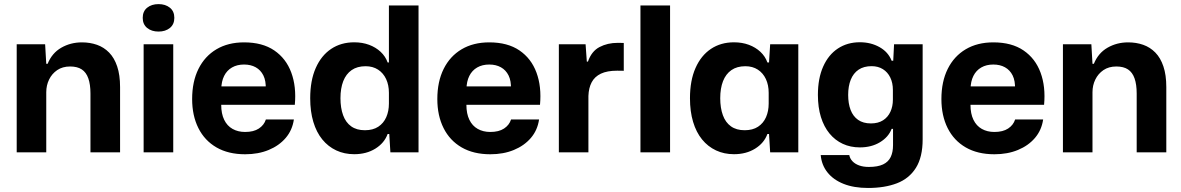

<svg xmlns="http://www.w3.org/2000/svg" viewBox="-20 -756 5863 953"><path d="M62.9 0V-536.3H204L209.6 -439.3H216.4Q238.1 -492.7 284.2 -519.2Q330.3 -545.7 386.6 -545.7Q426.9 -545.7 461.4 -533.6Q495.9 -521.4 521.6 -495.1Q547.3 -468.9 561.6 -426.4Q576 -383.9 576 -323.6V0H429V-291.9Q429 -337 418.4 -366.9Q407.9 -396.9 385.9 -411.4Q363.9 -426 328 -426Q290.3 -426 263.9 -408Q237.6 -390 223.6 -361.1Q209.6 -332.3 209.6 -298.3V0Z M692.9 0V-536.3H839.9V0ZM766.9 -599.3Q732.5 -599.3 710.5 -617.2Q688.4 -635.1 688.4 -667.4Q688.4 -700 710.5 -717.8Q732.5 -735.6 766.9 -735.6Q801.2 -735.6 823.2 -717.8Q845.3 -700 845.3 -667.4Q845.3 -635.1 823.2 -617.2Q801.2 -599.3 766.9 -599.3Z M1196.7 9.7Q1113.3 9.7 1054.5 -24.3Q995.7 -58.3 964.7 -120.2Q933.7 -182 933.7 -264.3Q933.7 -351 965.2 -414.2Q996.7 -477.3 1054.5 -511.5Q1112.3 -545.7 1191.3 -545.7Q1282.7 -545.7 1341.3 -505.7Q1400 -465.7 1425.8 -395.7Q1451.7 -325.7 1443.3 -235.7H1078Q1078 -191.7 1092.7 -161.5Q1107.3 -131.3 1134.2 -116.2Q1161 -101 1196.7 -101Q1239 -101 1264.8 -118Q1290.7 -135 1299.7 -163H1438.7Q1431 -110 1398.2 -71.5Q1365.3 -33 1313.7 -11.7Q1262 9.7 1196.7 9.7ZM1078.3 -313 1065.3 -327.3H1312.7L1299 -313Q1300.7 -354.7 1287.3 -381.5Q1274 -408.3 1249.3 -422Q1224.7 -435.7 1191.3 -435.7Q1157 -435.7 1131.7 -421.2Q1106.3 -406.7 1092.5 -379.2Q1078.7 -351.7 1078.3 -313Z M1738.1 9.4Q1689.4 9.4 1649.1 -9.4Q1608.7 -28.3 1579.7 -63.9Q1550.7 -99.4 1535.2 -151.1Q1519.7 -202.7 1519.7 -268.3Q1519.7 -356.3 1547.2 -418.4Q1574.7 -480.6 1623.7 -513.3Q1672.7 -546 1738.1 -546Q1778.6 -546 1812 -533.6Q1845.4 -521.1 1869.4 -498.7Q1893.3 -476.3 1904.1 -445.9H1910.4V-729H2057.4V0H1917.7L1912.1 -91H1904.1Q1887.7 -45.9 1843.1 -18.2Q1798.6 9.4 1738.1 9.4ZM1791.1 -109.6Q1831.1 -109.6 1857.6 -127Q1884 -144.4 1897.2 -174.4Q1910.4 -204.4 1910.4 -241.9V-295Q1910.4 -333.9 1896.5 -363.6Q1882.6 -393.4 1856.5 -410.4Q1830.4 -427.3 1794.7 -427.3Q1753 -427.3 1725.3 -408Q1697.6 -388.7 1683.7 -353.1Q1669.9 -317.6 1669.9 -268.3Q1669.9 -220.3 1683 -184.2Q1696.1 -148.1 1723.1 -128.9Q1750.1 -109.6 1791.1 -109.6Z M2413.7 9.7Q2330.3 9.7 2271.5 -24.3Q2212.7 -58.3 2181.7 -120.2Q2150.7 -182 2150.7 -264.3Q2150.7 -351 2182.2 -414.2Q2213.7 -477.3 2271.5 -511.5Q2329.3 -545.7 2408.3 -545.7Q2499.7 -545.7 2558.3 -505.7Q2617 -465.7 2642.8 -395.7Q2668.7 -325.7 2660.3 -235.7H2295Q2295 -191.7 2309.7 -161.5Q2324.3 -131.3 2351.2 -116.2Q2378 -101 2413.7 -101Q2456 -101 2481.8 -118Q2507.7 -135 2516.7 -163H2655.7Q2648 -110 2615.2 -71.5Q2582.3 -33 2530.7 -11.7Q2479 9.7 2413.7 9.7ZM2295.3 -313 2282.3 -327.3H2529.7L2516 -313Q2517.7 -354.7 2504.3 -381.5Q2491 -408.3 2466.3 -422Q2441.7 -435.7 2408.3 -435.7Q2374 -435.7 2348.7 -421.2Q2323.3 -406.7 2309.5 -379.2Q2295.7 -351.7 2295.3 -313Z M2753.9 0V-536.3H2886.6L2892.7 -450.1H2898.3Q2916 -501.6 2955.6 -522.4Q2995.3 -543.3 3045.6 -543.3Q3054.6 -543.3 3061.9 -543.1Q3069.1 -543 3076.1 -542.7V-404.6Q3070.6 -404.9 3061.9 -405Q3053.1 -405.1 3043 -405.1Q2993.6 -405.1 2962.6 -390.4Q2931.6 -375.6 2916.8 -347.6Q2902 -319.7 2900.6 -279.6V0Z M3158.9 0V-729H3305.9V0Z M3623.1 9.4Q3574.4 9.4 3534.1 -9.4Q3493.7 -28.3 3464.7 -63.9Q3435.7 -99.4 3420.2 -151.1Q3404.7 -202.7 3404.7 -268.3Q3404.7 -356.3 3432.2 -418.4Q3459.7 -480.6 3508.7 -513.3Q3557.7 -546 3623.1 -546Q3663.6 -546 3697 -533.6Q3730.4 -521.1 3754.4 -498.7Q3778.3 -476.3 3789.1 -445.9H3797.1L3802.7 -536.3H3942.4V0H3802.7L3797.1 -91H3789.1Q3772.7 -45.9 3728.1 -18.2Q3683.6 9.4 3623.1 9.4ZM3676.1 -109.6Q3716.1 -109.6 3742.6 -127Q3769 -144.4 3782.2 -174.4Q3795.4 -204.4 3795.4 -241.9V-295Q3795.4 -333.9 3781.5 -363.6Q3767.6 -393.4 3741.5 -410.4Q3715.4 -427.3 3679.7 -427.3Q3638 -427.3 3610.3 -408Q3582.6 -388.7 3568.7 -353.1Q3554.9 -317.6 3554.9 -268.3Q3554.9 -220.3 3568 -184.2Q3581.1 -148.1 3608.1 -128.9Q3635.1 -109.6 3676.1 -109.6Z M4288.9 177Q4218.3 177 4167.3 156.7Q4116.3 136.4 4087.1 99.6Q4057.9 62.9 4053.7 13.7H4195.4Q4198.6 31.1 4211.4 44.5Q4224.1 57.9 4244.6 65.2Q4265.1 72.6 4292.4 72.6Q4336.7 72.6 4363.1 60.1Q4389.4 47.6 4401 23.4Q4412.6 -0.7 4412.6 -35.7V-116.3H4405.6Q4390.1 -75.6 4347.8 -50Q4305.4 -24.4 4248 -24.4Q4201.3 -24.4 4163.1 -42.1Q4125 -59.7 4097.4 -93.2Q4069.7 -126.7 4054.7 -174.9Q4039.7 -223.1 4039.7 -285Q4039.7 -367.1 4065.9 -425.7Q4092 -484.3 4139 -515.3Q4186 -546.3 4248 -546.3Q4302.6 -546.3 4345.6 -522.1Q4388.7 -497.9 4405.6 -454.7H4413.6L4417.7 -536.3H4559.6V-64.3Q4559.6 23.7 4526.3 76.9Q4493 130.1 4432.2 153.6Q4371.4 177 4288.9 177ZM4302.7 -143.4Q4339 -143.4 4363.2 -159Q4387.4 -174.6 4399.6 -201.3Q4411.9 -228 4411.9 -261.3V-309.3Q4411.9 -344.7 4398.9 -371.3Q4386 -397.9 4362.3 -412.7Q4338.6 -427.6 4306.3 -427.6Q4267.3 -427.6 4241.4 -410Q4215.6 -392.4 4202.7 -360.3Q4189.9 -328.1 4189.9 -285Q4189.9 -242.1 4202 -210.4Q4214.1 -178.6 4239.3 -161Q4264.4 -143.4 4302.7 -143.4Z M4915.7 9.7Q4832.3 9.7 4773.5 -24.3Q4714.7 -58.3 4683.7 -120.2Q4652.7 -182 4652.7 -264.3Q4652.7 -351 4684.2 -414.2Q4715.7 -477.3 4773.5 -511.5Q4831.3 -545.7 4910.3 -545.7Q5001.7 -545.7 5060.3 -505.7Q5119 -465.7 5144.8 -395.7Q5170.7 -325.7 5162.3 -235.7H4797Q4797 -191.7 4811.7 -161.5Q4826.3 -131.3 4853.2 -116.2Q4880 -101 4915.7 -101Q4958 -101 4983.8 -118Q5009.7 -135 5018.7 -163H5157.7Q5150 -110 5117.2 -71.5Q5084.3 -33 5032.7 -11.7Q4981 9.7 4915.7 9.7ZM4797.3 -313 4784.3 -327.3H5031.7L5018 -313Q5019.7 -354.7 5006.3 -381.5Q4993 -408.3 4968.3 -422Q4943.7 -435.7 4910.3 -435.7Q4876 -435.7 4850.7 -421.2Q4825.3 -406.7 4811.5 -379.2Q4797.7 -351.7 4797.3 -313Z M5255.9 0V-536.3H5397L5402.6 -439.3H5409.4Q5431.1 -492.7 5477.2 -519.2Q5523.3 -545.7 5579.6 -545.7Q5619.9 -545.7 5654.4 -533.6Q5688.9 -521.4 5714.6 -495.1Q5740.3 -468.9 5754.6 -426.4Q5769 -383.9 5769 -323.6V0H5622V-291.9Q5622 -337 5611.4 -366.9Q5600.9 -396.9 5578.9 -411.4Q5556.9 -426 5521 -426Q5483.3 -426 5456.9 -408Q5430.6 -390 5416.6 -361.1Q5402.6 -332.3 5402.6 -298.3V0Z"/></svg>

Font: Mona Sans ExtraLight
Style: Regular
Weight: 200
Designer: Deni Anggara
Foundry: GitHub
Version: Version 2.000